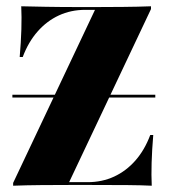

<svg xmlns="http://www.w3.org/2000/svg" viewBox="-20 -591 545 611"><path d="M21.8 0V-8.9L282.3 -559.7H251.6Q205.6 -559.7 167.3 -541.9Q129 -524.2 99.6 -490.7Q70.2 -457.3 52.4 -409.7H42.7Q46.8 -457.3 48 -497.6Q49.2 -537.9 47.6 -571Q79 -570.2 125.8 -569.4Q172.6 -568.5 242.7 -568.5H280.6Q323.4 -568.5 371 -569Q418.5 -569.4 460.5 -571V-562.1L200 -11.3H258.9Q304.8 -11.3 343.1 -29Q381.5 -46.8 410.9 -80.2Q440.3 -113.7 458.1 -161.3H467.7Q463.7 -113.7 462.5 -73.4Q461.3 -33.1 462.9 0Q431.5 -1.6 385.1 -2Q338.7 -2.4 267.7 -2.4H201.6Q158.1 -2.4 110.9 -2Q63.7 -1.6 21.8 0ZM19.4 -280.6V-289.5H474.2V-280.6Z"/></svg>

Font: Playfair 144pt SemiCondensed Black
Style: Regular
Weight: 900
Width: 4
Designer: Claus Eggers Sørensen
Foundry: Claus Eggers Sørensen
Version: Version 2.203